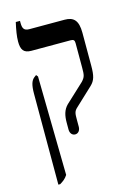

<svg xmlns="http://www.w3.org/2000/svg" viewBox="-132 -710 680 1013"><g transform="rotate(-15 208.0 -203.5)"><path d="M211 7C228 7 239 -8 239 -27V-65C239 -98 239 -111 258 -128L355 -219C379 -242 386 -266 386 -321V-501C386 -569 362 -592 313 -592H120C90 -592 84 -608 84 -637V-647H61C52 -607 46 -573 46 -544C46 -500 59 -479 101 -479H316C331 -479 337 -474 337 -458V-323C337 -283 335 -273 316 -252L214 -157C190 -133 183 -103 183 -64V-27C183 -6 195 7 211 7ZM56 240H66C83 230 97 220 109 201L100 -339L92 -349L80 -340C64 -327 56 -305 56 -257Z"/></g></svg>

Font: Noto Serif Hebrew ExtraCondensed SemiBold
Style: Regular
Weight: 600
Width: 2
Designer: Monotype Design Team
Foundry: Monotype Imaging Inc.
Version: Version 2.004